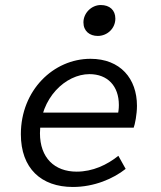

<svg xmlns="http://www.w3.org/2000/svg" viewBox="-20 -732 640 764"><path d="M270 12C355 12 431 -21 480 -60L451 -112C406 -76 349 -49 285 -49C197 -49 139 -104 139 -202C139 -343 242 -437 336 -437C408 -437 453 -390 453 -314C453 -299 451 -283 447 -269L479 -284H132L122 -224H512C517 -237 525 -277 525 -311C525 -419 459 -498 340 -498C193 -498 63 -373 63 -198C63 -62 144 12 270 12ZM369 -589C407 -589 439 -619 439 -658C439 -692 416 -712 381 -712C344 -712 312 -680 312 -643C312 -608 337 -589 369 -589Z"/></svg>

Font: Source Code Variable
Style: Italic
Weight: 400
Italic angle: -11°
Monospace: yes
Designer: Paul D. Hunt, Teo Tuominen
Foundry: Adobe Systems Incorporated
Version: Version 1.005;PS 1.0;hotconv 16.6.54;makeotf.lib2.5.65590